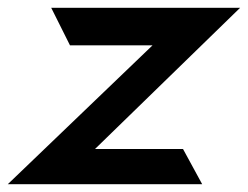

<svg xmlns="http://www.w3.org/2000/svg" viewBox="-27 -471 634 491"><path d="M490 0 441 -90H216L587 -451H104L152 -355H363L-7 0Z"/></svg>

Font: Charger Pro
Style: BlkObl
Weight: 900
Designer: Jasper
Foundry: Cannot Into Space Fonts
Version: Version 1.09